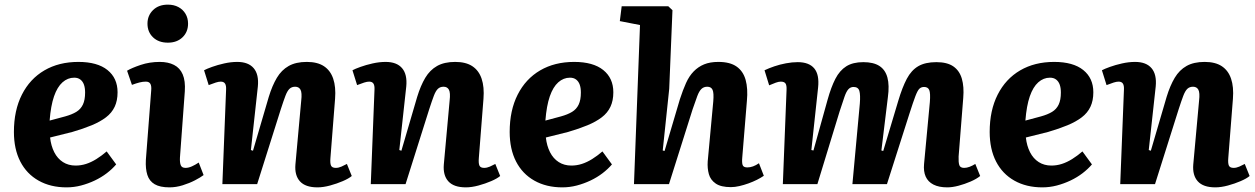

<svg xmlns="http://www.w3.org/2000/svg" viewBox="-20 -794 5412 828"><path d="M318 -527Q400 -527 443.5 -492Q487 -457 487 -396Q487 -360 474.5 -333.5Q462 -307 437 -288Q412 -269 376 -254Q340 -239 292 -225L196 -201Q200 -165 214 -137.5Q228 -110 251.5 -95Q275 -80 306 -80Q329 -80 351 -87Q373 -94 395.5 -108Q418 -122 440 -141L481 -85Q464 -65 440.5 -47Q417 -29 388.5 -15.5Q360 -2 329.5 6Q299 14 267 14Q198 14 146.5 -15Q95 -44 67.5 -97.5Q40 -151 40 -225Q40 -318 74.5 -386Q109 -454 171.5 -490.5Q234 -527 318 -527ZM347 -395Q347 -415 342 -429Q337 -443 326.5 -451Q316 -459 300 -459Q272 -459 249.5 -439Q227 -419 213 -378.5Q199 -338 194 -274L261 -292Q290 -300 309 -311.5Q328 -323 337.5 -343Q347 -363 347 -395Z M632 -403Q634 -423 628.5 -432.5Q623 -442 609 -442Q596 -442 582 -438.5Q568 -435 549 -428L528 -489Q548 -501 586.5 -514Q625 -527 669 -527Q705 -527 730.5 -514Q756 -501 768 -473Q780 -445 777 -400L756 -114Q755 -93 759.5 -81.5Q764 -70 780 -70Q793 -70 807.5 -76.5Q822 -83 837 -93L858 -39Q845 -29 821 -16.5Q797 -4 768 5Q739 14 711 14Q670 14 647 0.5Q624 -13 615.5 -39.5Q607 -66 609 -104ZM616 -692Q616 -727 640 -750.5Q664 -774 704 -774Q730 -774 749.5 -763.5Q769 -753 780 -734.5Q791 -716 791 -692Q791 -656 767 -633Q743 -610 704 -610Q664 -610 640 -633Q616 -656 616 -692Z M1497 -35Q1484 -24 1458.5 -13Q1433 -2 1403.5 6Q1374 14 1349 14Q1297 14 1273.5 -12Q1250 -38 1254 -85L1279 -360Q1283 -394 1276 -407Q1269 -420 1253 -420Q1238 -420 1228.5 -411Q1219 -402 1211 -381Q1203 -360 1191 -323L1089 0H939L955 -407Q956 -425 950.5 -433.5Q945 -442 932 -442Q923 -442 910.5 -438Q898 -434 880 -427L860 -491Q871 -497 894.5 -505.5Q918 -514 947 -520.5Q976 -527 1003 -527Q1051 -527 1074 -500Q1097 -473 1092 -421L1062 -147L1071 -144L1139 -376Q1154 -425 1174 -458.5Q1194 -492 1225 -509.5Q1256 -527 1303 -527Q1349 -527 1377 -508.5Q1405 -490 1417 -454.5Q1429 -419 1425 -368L1405 -113Q1403 -90 1407.5 -80Q1412 -70 1428 -70Q1440 -70 1452.5 -75.5Q1465 -81 1476 -87Z M2137 -35Q2124 -24 2098.5 -13Q2073 -2 2043.5 6Q2014 14 1989 14Q1937 14 1913.5 -12Q1890 -38 1894 -85L1919 -360Q1923 -394 1916 -407Q1909 -420 1893 -420Q1878 -420 1868.5 -411Q1859 -402 1851 -381Q1843 -360 1831 -323L1729 0H1579L1595 -407Q1596 -425 1590.5 -433.5Q1585 -442 1572 -442Q1563 -442 1550.5 -438Q1538 -434 1520 -427L1500 -491Q1511 -497 1534.5 -505.5Q1558 -514 1587 -520.5Q1616 -527 1643 -527Q1691 -527 1714 -500Q1737 -473 1732 -421L1702 -147L1711 -144L1779 -376Q1794 -425 1814 -458.5Q1834 -492 1865 -509.5Q1896 -527 1943 -527Q1989 -527 2017 -508.5Q2045 -490 2057 -454.5Q2069 -419 2065 -368L2045 -113Q2043 -90 2047.5 -80Q2052 -70 2068 -70Q2080 -70 2092.5 -75.5Q2105 -81 2116 -87Z M2456 -527Q2538 -527 2581.5 -492Q2625 -457 2625 -396Q2625 -360 2612.5 -333.5Q2600 -307 2575 -288Q2550 -269 2514 -254Q2478 -239 2430 -225L2334 -201Q2338 -165 2352 -137.5Q2366 -110 2389.5 -95Q2413 -80 2444 -80Q2467 -80 2489 -87Q2511 -94 2533.5 -108Q2556 -122 2578 -141L2619 -85Q2602 -65 2578.5 -47Q2555 -29 2526.5 -15.5Q2498 -2 2467.5 6Q2437 14 2405 14Q2336 14 2284.5 -15Q2233 -44 2205.5 -97.5Q2178 -151 2178 -225Q2178 -318 2212.5 -386Q2247 -454 2309.5 -490.5Q2372 -527 2456 -527ZM2485 -395Q2485 -415 2480 -429Q2475 -443 2464.5 -451Q2454 -459 2438 -459Q2410 -459 2387.5 -439Q2365 -419 2351 -378.5Q2337 -338 2332 -274L2399 -292Q2428 -300 2447 -311.5Q2466 -323 2475.5 -343Q2485 -363 2485 -395Z M3274 -36Q3261 -27 3244 -18.5Q3227 -10 3207.5 -3Q3188 4 3168.5 8.5Q3149 13 3132 13Q3089 13 3066.5 -2.5Q3044 -18 3037 -43Q3030 -68 3032 -98L3056 -357Q3059 -393 3053 -406.5Q3047 -420 3030 -420Q3015 -420 3005 -410.5Q2995 -401 2987 -379.5Q2979 -358 2967 -323L2865 0H2714L2740 -686L2653 -703L2661 -767H2862L2880 -750L2866 -411L2838 -145L2846 -143L2912 -366Q2925 -406 2938.5 -436Q2952 -466 2971.5 -486Q2991 -506 3016.5 -516.5Q3042 -527 3078 -527Q3128 -527 3156.5 -507Q3185 -487 3195.5 -449.5Q3206 -412 3201 -359L3181 -115Q3179 -93 3182.5 -82.5Q3186 -72 3203 -72Q3215 -72 3227.5 -76.5Q3240 -81 3253 -90Z M3688 -347Q3691 -385 3686 -402Q3681 -419 3661 -419Q3648 -419 3639 -409.5Q3630 -400 3622 -377Q3614 -354 3601 -314L3505 0H3356L3372 -406Q3373 -426 3367.5 -434Q3362 -442 3347 -442Q3338 -442 3325.5 -437.5Q3313 -433 3297 -426L3277 -491Q3296 -500 3319.5 -508Q3343 -516 3369.5 -521Q3396 -526 3420 -526Q3469 -526 3491.5 -499Q3514 -472 3508 -416L3479 -147L3488 -145L3549 -364Q3564 -418 3582.5 -454Q3601 -490 3629.5 -508Q3658 -526 3703 -526Q3747 -526 3772.5 -509.5Q3798 -493 3807 -459.5Q3816 -426 3809 -375L3781 -145L3789 -143L3854 -360Q3871 -417 3890.5 -454Q3910 -491 3940 -508.5Q3970 -526 4018 -526Q4065 -526 4091.5 -507.5Q4118 -489 4128 -454.5Q4138 -420 4134 -372L4114 -119Q4113 -94 4117 -82Q4121 -70 4138 -70Q4149 -70 4161 -74.5Q4173 -79 4186 -87L4207 -35Q4191 -22 4165.5 -11Q4140 0 4113.5 7Q4087 14 4065 14Q4029 14 4005.5 2Q3982 -10 3972 -32.5Q3962 -55 3965 -87L3990 -354Q3993 -392 3987.5 -405.5Q3982 -419 3965 -419Q3953 -419 3945 -411.5Q3937 -404 3927.5 -379Q3918 -354 3902 -304L3805 0H3656Z M4526 -527Q4608 -527 4651.5 -492Q4695 -457 4695 -396Q4695 -360 4682.5 -333.5Q4670 -307 4645 -288Q4620 -269 4584 -254Q4548 -239 4500 -225L4404 -201Q4408 -165 4422 -137.5Q4436 -110 4459.5 -95Q4483 -80 4514 -80Q4537 -80 4559 -87Q4581 -94 4603.5 -108Q4626 -122 4648 -141L4689 -85Q4672 -65 4648.5 -47Q4625 -29 4596.5 -15.5Q4568 -2 4537.5 6Q4507 14 4475 14Q4406 14 4354.5 -15Q4303 -44 4275.5 -97.5Q4248 -151 4248 -225Q4248 -318 4282.5 -386Q4317 -454 4379.5 -490.5Q4442 -527 4526 -527ZM4555 -395Q4555 -415 4550 -429Q4545 -443 4534.5 -451Q4524 -459 4508 -459Q4480 -459 4457.5 -439Q4435 -419 4421 -378.5Q4407 -338 4402 -274L4469 -292Q4498 -300 4517 -311.5Q4536 -323 4545.5 -343Q4555 -363 4555 -395Z M5369 -35Q5356 -24 5330.5 -13Q5305 -2 5275.5 6Q5246 14 5221 14Q5169 14 5145.5 -12Q5122 -38 5126 -85L5151 -360Q5155 -394 5148 -407Q5141 -420 5125 -420Q5110 -420 5100.5 -411Q5091 -402 5083 -381Q5075 -360 5063 -323L4961 0H4811L4827 -407Q4828 -425 4822.5 -433.5Q4817 -442 4804 -442Q4795 -442 4782.5 -438Q4770 -434 4752 -427L4732 -491Q4743 -497 4766.5 -505.5Q4790 -514 4819 -520.5Q4848 -527 4875 -527Q4923 -527 4946 -500Q4969 -473 4964 -421L4934 -147L4943 -144L5011 -376Q5026 -425 5046 -458.5Q5066 -492 5097 -509.5Q5128 -527 5175 -527Q5221 -527 5249 -508.5Q5277 -490 5289 -454.5Q5301 -419 5297 -368L5277 -113Q5275 -90 5279.5 -80Q5284 -70 5300 -70Q5312 -70 5324.5 -75.5Q5337 -81 5348 -87Z"/></svg>

Font: Literata 18pt
Style: Bold Italic
Weight: 700
Italic angle: -2°
Designer: Latin by Veronika Burian and Jose Scaglione. Greek by Irene Vlachou. Cyrillic by Vera Evstafieva
Foundry: TypeTogether
Version: Version 3.103;gftools[0.9.29]